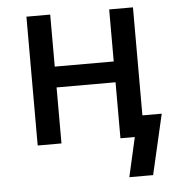

<svg xmlns="http://www.w3.org/2000/svg" viewBox="-50 -567 700 772"><g transform="rotate(-5 300.0 -180.5)"><path d="M441 159 477 0H419V-226H181V0H85V-520H181V-310H419V-520H515V-84H593L537 159Z"/></g></svg>

Font: Iosevka Custom Medium Extended
Style: Regular
Weight: 500
Width: 7
Monospace: yes
Designer: Belleve Invis
Foundry: Belleve Invis
Version: Version 11.2.4; ttfautohint (v1.8.4)